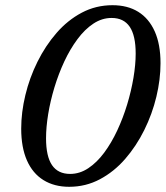

<svg xmlns="http://www.w3.org/2000/svg" viewBox="-20 -707 637 738"><path d="M157 -175.5Q157 -106 180 -72.2Q203 -38.5 249.5 -38.5Q286.5 -38.5 319.5 -60.5Q352.5 -82.5 380.5 -120.2Q408.5 -158 430.8 -205.8Q453 -253.5 468.8 -305.5Q484.5 -357.5 493 -408Q501.5 -458.5 501.5 -501Q501.5 -570.5 478.5 -604.2Q455.5 -638 409 -638Q372 -638 339 -616.2Q306 -594.5 277.8 -556.5Q249.5 -518.5 227.2 -470.8Q205 -423 189.2 -371Q173.5 -319 165.2 -268.5Q157 -218 157 -175.5ZM412.5 -687Q470.5 -687 511.5 -661.5Q552.5 -636 574.8 -586.2Q597 -536.5 597 -464Q597 -401.5 581 -335Q565 -268.5 534.5 -207Q504 -145.5 461.2 -96.2Q418.5 -47 364 -18Q309.5 11 246 11Q188.5 11 147 -14.8Q105.5 -40.5 83.5 -90.5Q61.5 -140.5 61.5 -212.5Q61.5 -275 77.5 -341.5Q93.5 -408 124 -469.5Q154.5 -531 197.2 -580.2Q240 -629.5 294.2 -658.2Q348.5 -687 412.5 -687Z"/></svg>

Font: Newsreader 16pt Medium
Style: Italic
Weight: 500
Italic angle: -17°
Designer: Hugues Gentile
Foundry: Production Type
Version: Version 1.003